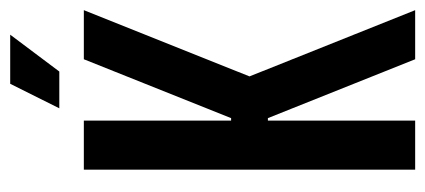

<svg xmlns="http://www.w3.org/2000/svg" viewBox="-252 -594 846 382"><g transform="rotate(-90 171.0 -403.0)"><path d="M127 -366.2 244.1 -659.2H341.8L210 -329.6L341.8 0H244.1L127 -293H122.1V0H24.4V-659.2H122.1V-366.2ZM195.3 -805.7H293L219.7 -708H146.5Z"/></g></svg>

Font: Alegre Sans
Style: Regular
Weight: 400
Width: 3
Designer: GrandChaos9000
Version: Version 1.2.6 - August 1, 2014